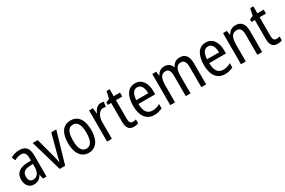

<svg xmlns="http://www.w3.org/2000/svg" viewBox="105 -1851 4258 2867"><g transform="rotate(-30 2234.0 -417.0)"><path d="M236 -639C179 -639 126 -624 83 -598L109 -536C149 -558 187 -571 225 -571C282 -571 309 -536 309 -452V-417L239 -414C107 -409 38 -349 38 -243C38 -151 85 -83 172 -83C239 -83 279 -111 312 -168H315L329 -93H391V-456C391 -576 345 -639 236 -639ZM252 -355 309 -358V-306C309 -206 264 -151 198 -151C152 -151 123 -180 123 -244C123 -313 160 -351 252 -355Z M618 -93H712L869 -630H782L694 -297C682 -253 670 -208 667 -182H663C657 -222 645 -270 634 -312L549 -630H463Z M1318 -362C1318 -543 1242 -640 1118 -640C985 -640 917 -539 917 -362C917 -191 990 -83 1116 -83C1249 -83 1318 -192 1318 -362ZM1002 -362C1002 -497 1037 -568 1118 -568C1197 -568 1234 -497 1234 -362C1234 -227 1197 -155 1118 -155C1038 -155 1002 -228 1002 -362Z M1639 -640C1583 -640 1542 -597 1516 -536H1511L1501 -630H1435V-93H1518V-375C1517 -481 1568 -557 1633 -557C1649 -557 1665 -555 1678 -550L1690 -633C1673 -638 1655 -640 1639 -640Z M1918 -155C1876 -155 1859 -183 1859 -241V-562H1968V-630H1859V-751H1805L1779 -631L1718 -605V-562H1776V-233C1776 -127 1820 -83 1895 -83C1925 -83 1954 -89 1974 -99V-165C1958 -159 1937 -155 1918 -155Z M2229 -639C2107 -639 2038 -538 2038 -358C2038 -195 2106 -83 2248 -83C2302 -83 2345 -94 2388 -117V-191C2344 -165 2303 -154 2256 -154C2168 -154 2123 -218 2121 -345H2410V-401C2410 -537 2347 -639 2229 -639ZM2229 -571C2298 -571 2328 -500 2329 -411H2122C2128 -518 2165 -571 2229 -571Z M3000 -640C2938 -640 2893 -612 2865 -553H2859C2843 -606 2801 -640 2734 -640C2677 -640 2631 -612 2606 -557H2601L2591 -630H2524V-93H2607V-373C2607 -490 2629 -567 2712 -567C2766 -567 2792 -530 2792 -440V-93H2874V-389C2874 -505 2903 -567 2979 -567C3033 -567 3060 -528 3060 -438V-93H3143V-450C3143 -579 3097 -640 3000 -640Z M3449 -639C3327 -639 3258 -538 3258 -358C3258 -195 3326 -83 3468 -83C3522 -83 3565 -94 3608 -117V-191C3564 -165 3523 -154 3476 -154C3388 -154 3343 -218 3341 -345H3630V-401C3630 -537 3567 -639 3449 -639ZM3449 -571C3518 -571 3548 -500 3549 -411H3342C3348 -518 3385 -571 3449 -571Z M3959 -640C3903 -640 3853 -611 3826 -557H3821L3811 -630H3744V-93H3827V-372C3827 -506 3858 -567 3943 -567C4001 -567 4026 -524 4026 -440V-93H4109V-453C4109 -581 4058 -640 3959 -640Z M4395 -155C4353 -155 4336 -183 4336 -241V-562H4445V-630H4336V-751H4282L4256 -631L4195 -605V-562H4253V-233C4253 -127 4297 -83 4372 -83C4402 -83 4431 -89 4451 -99V-165C4435 -159 4414 -155 4395 -155Z"/></g></svg>

Font: Noto Sans Kannada UI Condensed
Style: Regular
Weight: 400
Width: 3
Designer: Jelle Bosma - Monotype Design Team
Foundry: Monotype Imaging Inc.
Version: Version 2.005